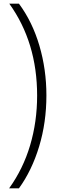

<svg xmlns="http://www.w3.org/2000/svg" viewBox="-20 -819 332 1055"><path d="M235 -295Q235 -146 195 -14Q155 118 84 216H30Q107 109 145.5 -20.5Q184 -150 184 -294Q184 -586 31 -799H84Q158 -699 196.5 -568Q235 -437 235 -295Z"/></svg>

Font: Noto Sans Sinhala ExtraCondensed Light
Style: Regular
Weight: 300
Width: 2
Designer: Jelle Bosma - Monotype Design Team
Foundry: Monotype Imaging Inc.
Version: Version 2.006; ttfautohint (v1.8.4.7-5d5b)